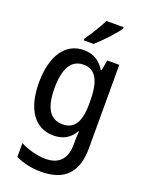

<svg xmlns="http://www.w3.org/2000/svg" viewBox="-183 -852 895 1183"><g transform="rotate(20 265.0 -260.5)"><path d="M212 -618V-606H276C319 -643 389 -717 415 -757V-766H302C280 -721 247 -667 212 -618ZM240 245C396 245 469 164 469 8V-539H390L378 -470H373C339 -525 293 -550 234 -550C113 -550 41 -442 41 -267C41 -93 113 9 235 9C293 9 340 -12 372 -68H376C374 -50 373 -22 373 -5V17C373 107 332 161 238 161C190 161 126 146 73 118V209C123 233 180 245 240 245ZM265 -75C181 -75 143 -142 143 -268C143 -394 181 -465 263 -465C339 -465 377 -405 377 -268V-248C377 -127 339 -75 265 -75Z"/></g></svg>

Font: Noto Sans Mono Condensed Medium
Style: Regular
Weight: 500
Width: 3
Designer: Monotype Design Team
Foundry: Monotype Imaging Inc.
Version: Version 2.014